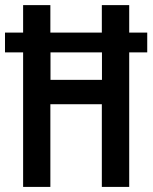

<svg xmlns="http://www.w3.org/2000/svg" viewBox="-22 -734 599 754"><path d="M68.8 0V-528.3H-2.4V-606H68.8V-713.9H175.8V-606H377.9V-713.9H485.4V-606H556.2V-528.3H485.4V0H377.9V-324.7H175.8V0ZM176.3 -420.4H378.4V-528.3H176.3Z"/></svg>

Font: Open Sans Condensed SemiBold
Style: Regular
Weight: 600
Width: 3
Designer: Monotype Design Team
Foundry: Monotype Imaging Inc.
Version: Version 3.000; ttfautohint (v1.8.4)